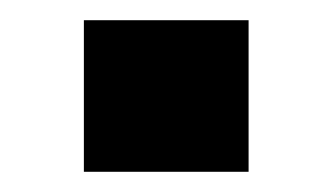

<svg xmlns="http://www.w3.org/2000/svg" viewBox="-20 -370 329 190"><path d="M63 -200V-350H226V-200Z"/></svg>

Font: Nunito Sans 7pt
Style: Bold
Weight: 700
Designer: Vernon Adams
Foundry: Vernon Adams
Version: Version 3.101;gftools[0.9.27]